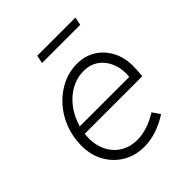

<svg xmlns="http://www.w3.org/2000/svg" viewBox="-182 -769 900 900"><g transform="rotate(-45 268.0 -318.5)"><path d="M260 10Q201 10 154.5 -17.5Q108 -45 81.5 -93Q55 -141 55 -201Q55 -260 75 -312Q95 -364 131 -404Q167 -444 213.5 -466.5Q260 -489 312 -489Q365 -489 405 -464Q445 -439 468 -395.5Q491 -352 491 -295Q491 -279 490 -263.5Q489 -248 487 -231H106Q99 -175 117 -130.5Q135 -86 172.5 -61Q210 -36 261 -36Q293 -36 328.5 -47.5Q364 -59 398 -81L424 -43Q384 -17 342.5 -3.5Q301 10 260 10ZM114 -272H442Q447 -320 431.5 -359Q416 -398 385 -420.5Q354 -443 309 -443Q265 -443 225.5 -421Q186 -399 157 -360.5Q128 -322 114 -272ZM199 -607 207 -647H460L452 -607Z"/></g></svg>

Font: Red Hat Text VF
Style: Italic
Weight: 300
Italic angle: -12°
Designer: Pentagram, MCKL
Foundry: Pentagram, MCKL
Version: Version 1.023